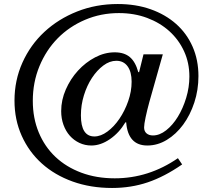

<svg xmlns="http://www.w3.org/2000/svg" viewBox="-20 -800 1069 954"><path d="M693 -530H789L722 -293Q711 -253 703.5 -217.5Q696 -182 696 -167Q696 -148 708 -137.5Q720 -127 740 -127Q773 -127 805.5 -152.5Q838 -178 863.5 -219.5Q889 -261 905 -313.5Q921 -366 921 -420Q921 -488 894.5 -545.5Q868 -603 821.5 -645Q775 -687 711 -711Q647 -735 571 -735Q481 -735 402.5 -701.5Q324 -668 266.5 -609.5Q209 -551 176 -471Q143 -391 143 -299Q143 -213 172.5 -142Q202 -71 255.5 -20.5Q309 30 384 58Q459 86 550 86Q719 86 864 -14L885 17Q797 78 714 106Q631 134 537 134Q430 134 341 102Q252 70 188 12.5Q124 -45 88 -125Q52 -205 52 -300Q52 -401 91.5 -489Q131 -577 200.5 -641.5Q270 -706 363.5 -743Q457 -780 565 -780Q655 -780 728.5 -754Q802 -728 855 -681Q908 -634 937 -568Q966 -502 966 -422Q966 -353 945.5 -290.5Q925 -228 890 -180.5Q855 -133 809 -105Q763 -77 712 -77Q616 -77 607 -192H603Q572 -140 526 -108.5Q480 -77 434 -77Q402 -77 374.5 -90Q347 -103 327 -125.5Q307 -148 295.5 -179.5Q284 -211 284 -248Q284 -303 307 -355.5Q330 -408 367.5 -449Q405 -490 452.5 -515Q500 -540 550 -540Q597 -540 625 -516.5Q653 -493 667 -442L671 -441ZM558 -498Q525 -498 493.5 -474.5Q462 -451 437 -413Q412 -375 397 -326.5Q382 -278 382 -227Q382 -122 449 -122Q481 -122 514 -146.5Q547 -171 573.5 -210Q600 -249 617 -297.5Q634 -346 634 -394Q634 -443 614 -470.5Q594 -498 558 -498Z"/></svg>

Font: Libre Baskerville
Style: Regular
Weight: 400
Designer: Pablo Impallari, Rodrigo Fuenzalida
Foundry: Pablo Impallari, Rodrigo Fuenzalida
Version: Version 1.000; ttfautohint (v0.93) -l 8 -r 50 -G 200 -x 14 -